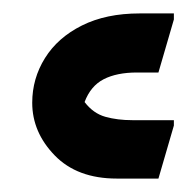

<svg xmlns="http://www.w3.org/2000/svg" viewBox="-20 -636 279 286"><path d="M28 -483Q28 -519 47 -549.5Q66 -580 102 -598Q138 -616 188 -616H239V-607L216 -528H184Q154 -528 134.5 -518Q115 -508 106 -484Q119 -467 137 -462Q155 -457 177 -457H239V-449L216 -370H154Q95 -370 61.5 -404.5Q28 -439 28 -483Z"/></svg>

Font: Kufam SemiBold
Style: Regular
Weight: 600
Designer: Wael Morcos, Artur Schmal
Foundry: Original Type
Version: Version 1.300; ttfautohint (v1.8.3)